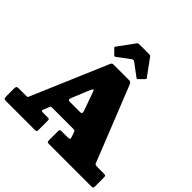

<svg xmlns="http://www.w3.org/2000/svg" viewBox="-246 -1226 1442 1442"><g transform="rotate(45 475.0 -505.0)"><path d="M353.5 -820Q363 -810.5 371.5 -817L470 -890.5Q482 -899.5 495 -890L592.5 -817.5Q599 -813 601 -812.8Q603 -812.5 608.5 -818L645.5 -855Q649.5 -859 651.5 -862.8Q653.5 -866.5 649.5 -870L553.5 -1001Q550 -1006.5 545.2 -1008Q540.5 -1009.5 530.5 -1009.5H438Q427 -1009.5 421.2 -1008.2Q415.5 -1007 411.5 -1001L317.5 -872Q313 -865.5 313.2 -863Q313.5 -860.5 319 -855ZM414.5 -509.5Q419.5 -521 425.2 -525Q431 -529 437 -511.5L489 -365.5Q493 -355 492.8 -345Q492.5 -335 475 -335H369.5Q349.5 -335 350.2 -345.8Q351 -356.5 356 -367.5ZM0 -28.5Q0 -7.5 6 -3.8Q12 0 33 0H329.5Q341 0 345.5 -3Q350 -6 350 -18.5V-114.5Q350 -126.5 347.8 -130.8Q345.5 -135 333.5 -135H281.5Q268 -135 266 -139.8Q264 -144.5 269 -156.5L285.5 -197.5Q290 -208.5 296 -209.2Q302 -210 316.5 -210H527.5Q542 -210 544.8 -206.8Q547.5 -203.5 551 -193.5L563 -159.5Q568.5 -145 564.5 -140Q560.5 -135 538.5 -135H481.5Q467.5 -135 463.8 -131.5Q460 -128 460 -113.5V-24.5Q460 -9.5 462.8 -4.8Q465.5 0 480.5 0H927.5Q942 0 946 -3.8Q950 -7.5 950 -22.5V-115.5Q950 -130 943.2 -132.5Q936.5 -135 923.5 -135H857.5Q836 -135 832.8 -143.2Q829.5 -151.5 824 -165.5L593.5 -743.5Q588.5 -755.5 583.2 -760.2Q578 -765 560.5 -765H410.5Q393.5 -765 388.8 -762.8Q384 -760.5 379 -748.5L125.5 -153.5Q122 -145.5 120 -140.2Q118 -135 105.5 -135H23Q9 -135 4.5 -129.2Q0 -123.5 0 -110.5Z"/></g></svg>

Font: Besley Black
Style: Regular
Weight: 900
Designer: Owen Earl
Foundry: indestructible type*
Version: Version 2.001